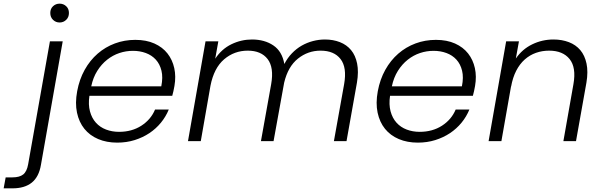

<svg xmlns="http://www.w3.org/2000/svg" viewBox="-142 -772 3295 1050"><path d="M201 -546 82 129Q71 195 32 226.5Q-7 258 -74 258H-122L-111 198H-74Q-35 198 -15 182Q5 166 12 126L131 -546ZM184 -649Q163 -649 148 -663.5Q133 -678 133 -701Q133 -724 148 -738Q163 -752 184 -752Q205 -752 220 -738Q235 -724 235 -701Q235 -678 220 -663.5Q205 -649 184 -649Z M585 -494Q547 -494 511 -482Q475 -470 444 -445.5Q413 -421 390 -384.5Q367 -348 357 -300H740Q750 -349 741 -385.5Q732 -422 710 -446Q688 -470 655.5 -482Q623 -494 585 -494ZM781 -173Q765 -134 738 -101Q711 -68 675 -44Q639 -20 594.5 -6Q550 8 499 8Q441 8 395 -11.5Q349 -31 319.5 -67.5Q290 -104 279 -156Q268 -208 280 -273Q292 -338 321 -390Q350 -442 392 -478.5Q434 -515 486.5 -534.5Q539 -554 598 -554Q658 -554 702.5 -534Q747 -514 774 -479.5Q801 -445 811 -399.5Q821 -354 812 -302Q809 -286 806.5 -274Q804 -262 800 -248H347Q340 -200 350 -163Q360 -126 382.5 -101Q405 -76 438 -63.5Q471 -51 509 -51Q579 -51 631 -84.5Q683 -118 706 -173Z M1740 -312Q1756 -403 1720.5 -449Q1685 -495 1611 -495Q1542 -495 1487.5 -451.5Q1433 -408 1412 -320L1354 0H1285L1341 -312Q1357 -403 1321.5 -449Q1286 -495 1213 -495Q1139 -495 1083.5 -447.5Q1028 -400 1009 -303L956 0H886L982 -546H1052L1035 -451Q1070 -504 1123.5 -530Q1177 -556 1236 -556Q1305 -556 1353 -523.5Q1401 -491 1413 -422Q1430 -455 1454.5 -480.5Q1479 -506 1508 -522.5Q1537 -539 1569.5 -547.5Q1602 -556 1635 -556Q1680 -556 1717 -541.5Q1754 -527 1778 -498Q1802 -469 1811 -424.5Q1820 -380 1810 -320L1753 0H1684Z M2229 -494Q2191 -494 2155 -482Q2119 -470 2088 -445.5Q2057 -421 2034 -384.5Q2011 -348 2001 -300H2384Q2394 -349 2385 -385.5Q2376 -422 2354 -446Q2332 -470 2299.5 -482Q2267 -494 2229 -494ZM2425 -173Q2409 -134 2382 -101Q2355 -68 2319 -44Q2283 -20 2238.5 -6Q2194 8 2143 8Q2085 8 2039 -11.5Q1993 -31 1963.5 -67.5Q1934 -104 1923 -156Q1912 -208 1924 -273Q1936 -338 1965 -390Q1994 -442 2036 -478.5Q2078 -515 2130.5 -534.5Q2183 -554 2242 -554Q2302 -554 2346.5 -534Q2391 -514 2418 -479.5Q2445 -445 2455 -399.5Q2465 -354 2456 -302Q2453 -286 2450.5 -274Q2448 -262 2444 -248H1991Q1984 -200 1994 -163Q2004 -126 2026.5 -101Q2049 -76 2082 -63.5Q2115 -51 2153 -51Q2223 -51 2275 -84.5Q2327 -118 2350 -173Z M2994 -312Q3010 -403 2973 -449Q2936 -495 2861 -495Q2823 -495 2789 -483Q2755 -471 2727.5 -446.5Q2700 -422 2681 -385Q2662 -348 2653 -298V-301L2600 0H2530L2626 -546H2696L2679 -452Q2714 -503 2768.5 -529.5Q2823 -556 2885 -556Q2931 -556 2969 -541.5Q3007 -527 3031.5 -498Q3056 -469 3065.5 -424.5Q3075 -380 3065 -320L3008 0H2939Z"/></svg>

Font: SVN-Poppins Light
Style: Italic
Weight: 300
Italic angle: -10°
Designer: Ninad Kale (Devanagari), Jonny Pinhorn (Latin)
Foundry: Indian Type Foundry
Version: Version 3.002 2017; ttfautohint (v1.8.3)